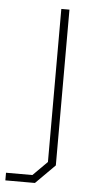

<svg xmlns="http://www.w3.org/2000/svg" viewBox="-109 -556 394 776"><g transform="rotate(5 88.0 -168.0)"><path d="M-57 187V156H50L108 98V-523H141V109L63 187Z"/></g></svg>

Font: Tomorrow ExtraLight
Style: Regular
Weight: 275
Designer: Tony de Marco, Monica Rizzolli
Foundry: Just in Type
Version: Version 2.002